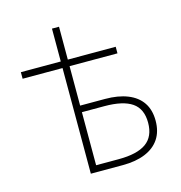

<svg xmlns="http://www.w3.org/2000/svg" viewBox="-95 -704 746 790"><g transform="rotate(-15 278.0 -309.0)"><path d="M196 0V-450H26V-478H196V-618H226V-478H430V-450H226V-282H332Q388 -282 428 -266Q468 -250 489 -219Q510 -188 510 -142Q510 -96 489 -64.5Q468 -33 428 -16.5Q388 0 332 0ZM226 -28H322Q401 -28 439.5 -55.5Q478 -83 478 -142Q478 -201 439.5 -227.5Q401 -254 322 -254H226Z"/></g></svg>

Font: Source Sans 3 Variable
Style: Regular
Weight: 200
Designer: Paul D. Hunt
Foundry: Adobe Systems Incorporated
Version: Version 3.026